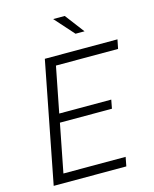

<svg xmlns="http://www.w3.org/2000/svg" viewBox="-136 -1032 899 1121"><g transform="rotate(-15 314.0 -471.0)"><path d="M46.5 0H485.5L496 -55H120L177 -347H491.5L501.5 -399.5H187L241 -675H616.5L627.5 -730H188.5ZM454 -825 365.5 -941.5H295.5L399.5 -825Z"/></g></svg>

Font: Monaspace Neon ExtraLight
Style: Italic
Weight: 200
Italic angle: -11°
Designer: Riley Cran & the Lettermatic Team
Foundry: Lettermatic
Version: Version 1.200 (Monaspace Neon)